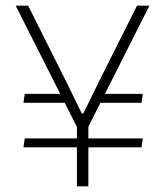

<svg xmlns="http://www.w3.org/2000/svg" viewBox="-20 -659 588 679"><path d="M320 -295.5 331 -327H485L480.5 -295.5ZM67.5 -169.5H485L480.5 -138H63ZM214.5 -327 226 -295.5H63L67.5 -327ZM254 -206 35.5 -639H79.5L216.5 -365.5L269 -258H275L327.5 -365.5L464.5 -639H508.5L290 -206ZM252 0V-247H292.5V0Z"/></svg>

Font: Anek Gurmukhi ExtraLight
Style: Regular
Weight: 250
Designer: Sarang Kulkarni (Gurmukhi), Yesha Goshar (Latin)
Foundry: Ek Type
Version: Version 1.003